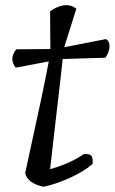

<svg xmlns="http://www.w3.org/2000/svg" viewBox="-20 -712 438 732"><path d="M382 -492 219 -487Q212 -420 195.5 -280.5Q179 -141 171 -67Q249 -89 300 -125Q323 -126 329 -117Q335 -108 333 -87Q301 -59 247.5 -34.5Q194 -10 146 0Q85 -13 76 -52Q149 -384 166 -478L40 -454Q13 -488 42 -524L172 -525L171 -669Q230 -710 271 -679L225 -532L384 -563Q398 -555 397.5 -534.5Q397 -514 382 -492Z"/></svg>

Font: Tillana
Style: Regular
Weight: 400
Designer: Lipi Raval (Devanagari, Latin), Jonny Pinhorn (Latin)
Foundry: Indian Type Foundry
Version: Version 2.002;PS 1.0;hotconv 1.0.79;makeotf.lib2.5.61930; tt